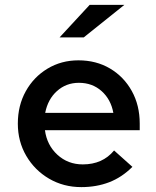

<svg xmlns="http://www.w3.org/2000/svg" viewBox="-20 -756 640 786"><path d="M313 10Q240 10 181 -24.5Q122 -59 87.5 -118Q53 -177 53 -250Q53 -324 85.5 -382.5Q118 -441 174.5 -475Q231 -509 301 -509Q374 -509 430.5 -475.5Q487 -442 519.5 -383.5Q552 -325 552 -250V-223H164Q172 -162 215 -122.5Q258 -83 319 -83Q400 -83 447 -140L522 -73Q479 -30 427 -10Q375 10 313 10ZM165 -294H444Q434 -349 396 -383Q358 -417 303 -417Q251 -417 213.5 -383.5Q176 -350 165 -294ZM224 -603 347 -736H489L323 -603Z"/></svg>

Font: Red Hat Mono Medium
Style: Regular
Weight: 500
Monospace: yes
Designer: Pentagram, MCKL
Foundry: Pentagram, MCKL
Version: Version 1.023; ttfautohint (v1.8.3)